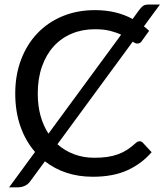

<svg xmlns="http://www.w3.org/2000/svg" viewBox="-20 -769 723 844"><path d="M512.5 -616.5Q491.5 -626.5 463.8 -633.5Q436 -640.5 397 -640.5Q341.5 -640.5 295.5 -621.2Q249.5 -602 216.2 -565.5Q183 -529 164.5 -476.5Q146 -424 146 -358Q146 -304 158.2 -260Q170.5 -216 193 -181.5ZM232.5 -135Q265 -106 306 -90.8Q347 -75.5 394 -75.5Q426 -75.5 451.8 -79.2Q477.5 -83 499.2 -91Q521 -99 539.8 -111.2Q558.5 -123.5 577 -140.5Q585.5 -148 594 -148Q602 -148 608 -141.5L646.5 -100Q602.5 -49 539.8 -20.5Q477 8 388 8Q325.5 8 272.5 -9.5Q219.5 -27 177.5 -60L113.5 27Q103 42 88.2 48.2Q73.5 54.5 59 54.5H20L134 -101Q92 -149.5 69.5 -214.2Q47 -279 47 -358Q47 -439 72.5 -506.5Q98 -574 144.2 -622.5Q190.5 -671 255 -697.8Q319.5 -724.5 397.5 -724.5Q446 -724.5 487 -714.5Q528 -704.5 563 -685.5L591 -724Q601 -737.5 609 -743.2Q617 -749 633 -749H683L612.5 -653Q618.5 -648.5 624.2 -643.8Q630 -639 635.5 -633.5L603.5 -589Q600.5 -584 595.8 -580.8Q591 -577.5 583 -577.5Q579 -577.5 574 -579.8Q569 -582 563.5 -586Z"/></svg>

Font: Lato-Regular
Style: Regular
Weight: 400
Designer: Lukasz Dziedzic with Adam Twardoch and Botio Nikoltchev
Foundry: tyPoland Lukasz Dziedzic
Version: Version 2.015; 2015-08-06; http://www.latofonts.com/